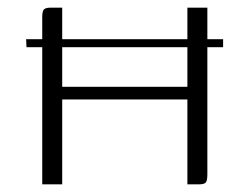

<svg xmlns="http://www.w3.org/2000/svg" viewBox="-20 -480 650 500"><path d="M90 0V-436Q90 -451 94.5 -455.5Q99 -460 111 -460H142V-254H468V-460H520V-26Q520 -10 516 -5Q512 0 499 0H468V-221H142V0ZM48 -378H561V-357H49Z"/></svg>

Font: Genos Light
Style: Regular
Weight: 300
Designer: Robert E. Leuschke
Foundry: Robert E. Leuschke
Version: Version 1.010